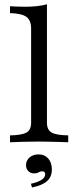

<svg xmlns="http://www.w3.org/2000/svg" viewBox="-20 -652 359 880"><path d="M25.8 0V-31.5Q79.8 -32.3 101.2 -44.4Q122.6 -56.5 122.6 -89.5V-521Q122.6 -558.1 101.6 -574.2Q80.6 -590.3 25.8 -591.9V-623.4Q41.1 -622.6 58.9 -621.8Q76.6 -621 95.2 -621Q123.4 -621 148.8 -623.8Q174.2 -626.6 195.2 -632.3V-89.5Q195.2 -56.5 216.9 -44.4Q238.7 -32.3 292.7 -31.5V0Q279.8 -0.8 258.1 -1.2Q236.3 -1.6 210.1 -2.4Q183.9 -3.2 158.9 -3.2Q121 -3.2 83.1 -2Q45.2 -0.8 25.8 0ZM126.6 207.3 121.8 190.3Q154 183.1 170.6 172.2Q187.1 161.3 187.1 146.8Q187.1 133.1 173.4 133.1Q164.5 133.1 156.9 137.9Q149.2 142.7 136.3 142.7Q120.2 142.7 109.7 132.3Q99.2 121.8 99.2 104.8Q99.2 83.9 115.3 69.8Q131.5 55.6 156.5 55.6Q184.7 55.6 201.2 74.6Q217.7 93.5 217.7 125Q217.7 158.1 196 177.8Q174.2 197.6 126.6 207.3Z"/></svg>

Font: Playfair 12pt Light
Style: Regular
Weight: 300
Designer: Claus Eggers Sørensen
Foundry: Claus Eggers Sørensen
Version: Version 2.000;gftools[0.9.28]